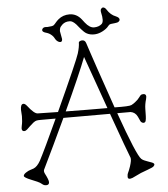

<svg xmlns="http://www.w3.org/2000/svg" viewBox="-68 -1093 1061 1214"><g transform="rotate(-5 463.0 -486.0)"><path d="M195.3 37.1Q195.3 55.2 175.8 55.2Q161.6 55.2 150.6 45.4Q139.6 35.6 121.3 27.8Q103 20 85 12.7Q40 -5.4 40 -15.4Q40 -25.4 55.9 -35.9Q71.8 -46.4 83.5 -49.6Q95.2 -52.7 106 -57.1Q129.4 -66.9 149.4 -102.5Q184.6 -169.4 272 -359.4H178.2Q161.1 -359.4 151.6 -357.7Q142.1 -356 129.6 -346.2Q117.2 -336.4 106.4 -325.7Q95.7 -314.9 86.2 -306.4Q76.7 -297.9 67.9 -297.9Q46.4 -297.9 54.7 -332.5Q61 -358.9 61 -393.6L58.6 -433.6Q58.6 -470.2 77.1 -470.2Q86.9 -470.2 98.6 -455.6Q140.1 -401.9 162.1 -401.9L290.5 -399.4Q435.1 -715.3 447.5 -757.3Q460 -799.3 460 -823.7Q460 -830.6 467.5 -834Q475.1 -837.4 482.4 -837.4Q500 -837.4 506.1 -818.1Q512.2 -798.8 527.1 -754.4Q542 -710 561.5 -652.3Q617.7 -487.3 649.4 -397.5Q742.7 -395.5 756.8 -402.8Q771 -410.2 781.2 -418.5Q800.8 -433.6 810.3 -447.5Q819.8 -461.4 825.7 -463.4Q831.5 -465.3 836.9 -465.3Q861.8 -465.3 852.5 -432.6Q842.8 -400.4 842.3 -372.3Q841.8 -344.2 841.3 -325.4Q840.8 -306.6 837.6 -295.4Q834.5 -284.2 822.8 -284.2Q818.8 -284.2 812.7 -287.8Q806.6 -291.5 804.2 -297.4L791 -326.2Q777.3 -354.5 748 -359.4H663.1Q760.3 -85 789.1 -58.6Q798.3 -50.3 809.1 -46.4Q819.8 -42.5 827.4 -39.3Q835 -36.1 842.8 -33.7Q850.6 -31.2 856.4 -28.8Q877.9 -19.5 861.8 -3.9Q856 2 823.5 13.7Q791 25.4 779.3 30.3L723.6 56.6Q693.4 67.9 693.4 46.9Q693.4 31.7 697.3 24.4Q701.2 17.1 705.3 6.3Q709.5 -4.4 713.9 -17.1Q726.6 -56.2 722.7 -70.8Q704.6 -114.7 617.2 -359.4H321.3Q241.2 -187.5 170.9 -43.5Q167 -33.2 173.8 -19Q195.3 22 195.3 37.1ZM339.4 -398.9Q470.2 -397 604 -397L536.6 -586.9Q489.7 -718.8 484.9 -731.9Q444.3 -626 339.4 -398.9ZM356.4 -856.9Q356.4 -838.9 343.8 -838.9Q335.4 -838.9 326.7 -845.5Q317.9 -852.1 314.2 -858.9Q310.5 -865.7 306.2 -872.6Q301.8 -879.4 294.9 -885.7Q279.8 -899.4 262.7 -904.3Q235.8 -911.1 235.8 -923.3Q235.8 -930.2 241.9 -935.8Q248 -941.4 256.3 -941.4L272 -940.9Q304.2 -942.4 311.5 -948.7Q318.8 -955.1 326.4 -964.6Q334 -974.1 345.7 -983.9Q375 -1008.3 416 -1008.3Q460.9 -1008.3 491.7 -969.7Q500 -959 508.3 -948.2Q536.6 -912.6 564.5 -912.6Q594.7 -912.6 613.8 -929.7Q630.4 -945.3 616.7 -1002.4Q613.3 -1018.6 619.4 -1025.9Q625.5 -1033.2 631.3 -1033.2Q644 -1032.2 652.8 -1017.6Q674.8 -982.4 707.5 -970.2Q729.5 -960.9 729.5 -948.2Q729.5 -940.4 721.9 -934.8Q714.4 -929.2 698.2 -928Q682.1 -926.8 672.1 -925Q662.1 -923.3 658.2 -917.7Q654.3 -912.1 646.2 -904.3Q638.2 -896.5 625.5 -888.7Q582 -861.8 538.1 -870.6Q513.7 -875.5 497.1 -892.1Q480.5 -908.7 471.7 -919.7Q462.9 -930.7 454.6 -940.4Q432.1 -964.8 414.3 -964.8Q396.5 -964.8 385.7 -960.2Q375 -955.6 367.7 -949.2Q353 -936 350.1 -925.8Q347.2 -915.5 347.2 -907.7Z"/></g></svg>

Font: Snowburst One
Style: Regular
Weight: 400
Designer: Annet Stirling
Foundry: Annet Stirling
Version: Version 1.001